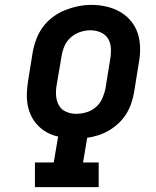

<svg xmlns="http://www.w3.org/2000/svg" viewBox="-20 -766 640 786"><path d="M123 0V-101H200L218 -207Q194 -212 173 -223.5Q152 -235 135.5 -252Q119 -269 108.5 -290Q98 -311 93.5 -335Q89 -359 90 -384.5Q91 -410 95 -435L114 -553Q119 -580 129 -606.5Q139 -633 156 -656Q173 -679 196.5 -696.5Q220 -714 246.5 -724.5Q273 -735 300 -740.5Q327 -746 355 -746Q386 -746 416 -739Q446 -732 471.5 -717.5Q497 -703 516 -680Q535 -657 544 -629Q553 -601 553.5 -569.5Q554 -538 548 -507L529 -389Q525 -366 517.5 -343.5Q510 -321 497 -300Q484 -279 466 -262Q448 -245 427 -232.5Q406 -220 383 -212.5Q360 -205 337 -202L320 -101H384V0ZM292 -300Q313 -300 334.5 -306.5Q356 -313 373 -328Q390 -343 399 -363.5Q408 -384 412 -405L431 -523Q435 -545 434 -567.5Q433 -590 422.5 -607.5Q412 -625 392 -633.5Q372 -642 350 -642Q329 -642 308 -635Q287 -628 270 -613Q253 -598 244 -577.5Q235 -557 232 -536L212 -418Q208 -397 209.5 -375Q211 -353 221 -335Q231 -317 250.5 -308.5Q270 -300 292 -300Z"/></svg>

Font: Iosevka Slab Extended Oblique
Style: Bold
Weight: 700
Width: 7
Italic angle: -9°
Monospace: yes
Designer: Belleve Invis
Foundry: Belleve Invis
Version: Version 11.1.1; ttfautohint (v1.8.3)